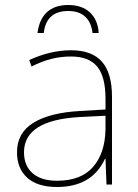

<svg xmlns="http://www.w3.org/2000/svg" viewBox="-20 -738 551 768"><path d="M428 -350V0H406L402 -103H400Q348 10 208 10Q130 10 89 -27Q48 -64 48 -129Q48 -206 113 -246.5Q178 -287 299 -294L402 -300V-343Q402 -432 368.5 -472Q335 -512 264 -512Q223 -512 185.5 -502.5Q148 -493 106 -472L97 -498Q183 -537 264 -537Q347 -537 387.5 -491.5Q428 -446 428 -350ZM301 -270Q76 -258 76 -129Q76 -75 110.5 -45Q145 -15 208 -15Q304 -15 352 -70Q400 -125 402 -220V-275ZM375 -606H350Q346 -647 321.5 -670.5Q297 -694 253 -694Q165 -694 155 -606H130Q137 -661 168 -689.5Q199 -718 253 -718Q307 -718 339 -689Q371 -660 375 -606Z"/></svg>

Font: Noto Sans UI Thin
Style: Regular
Weight: 250
Designer: Monotype Design Team
Foundry: Monotype Imaging Inc.
Version: Version 1.001